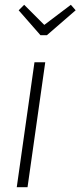

<svg xmlns="http://www.w3.org/2000/svg" viewBox="-20 -782 336 802"><path d="M169 -522 95 0H50L124 -522ZM276 -762 296 -739 176 -635H149L58 -739L81 -762L165 -678Z"/></svg>

Font: Fira Sans Extra Condensed ExtraLight
Style: Italic
Weight: 275
Width: 3
Italic angle: -8°
Designer: Carrois Corporate & Edenspiekermann AG
Foundry: Carrois Corporate GbR & Edenspiekermann AG
Version: Version 4.203